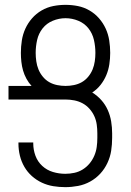

<svg xmlns="http://www.w3.org/2000/svg" viewBox="-20 -763 540 791"><path d="M249 8Q224 8 199.5 4Q175 0 152.5 -10.5Q130 -21 111.5 -37.5Q93 -54 80.5 -75.5Q68 -97 62 -121.5Q56 -146 56 -171V-176H117V-172Q117 -146 126 -121.5Q135 -97 154 -79.5Q173 -62 198 -54.5Q223 -47 249 -47Q268 -47 286.5 -51Q305 -55 321 -65Q337 -75 349 -89.5Q361 -104 368.5 -121.5Q376 -139 378.5 -157.5Q381 -176 381 -195V-214Q381 -232 378.5 -250Q376 -268 368.5 -284.5Q361 -301 348.5 -315Q336 -329 320 -337.5Q304 -346 286 -349.5Q268 -353 250 -353H15V-409H110Q98 -422 89 -438.5Q80 -455 75 -472.5Q70 -490 68 -508.5Q66 -527 66 -545Q66 -571 70 -596.5Q74 -622 84.5 -645Q95 -668 112 -687.5Q129 -707 151.5 -720Q174 -733 199 -738Q224 -743 250 -743Q276 -743 301 -738Q326 -733 348.5 -720Q371 -707 388 -687.5Q405 -668 415.5 -645Q426 -622 430 -596.5Q434 -571 434 -545Q434 -522 430.5 -498.5Q427 -475 418 -453.5Q409 -432 394.5 -413.5Q380 -395 360 -382Q381 -369 397.5 -350.5Q414 -332 424 -309.5Q434 -287 438 -262.5Q442 -238 442 -214V-195Q442 -168 438 -142Q434 -116 422.5 -91.5Q411 -67 393 -47.5Q375 -28 351.5 -15Q328 -2 301.5 3Q275 8 249 8ZM250 -409Q267 -409 284.5 -412.5Q302 -416 317 -424.5Q332 -433 343.5 -447Q355 -461 361.5 -477Q368 -493 370.5 -510.5Q373 -528 373 -545Q373 -572 367 -598.5Q361 -625 344.5 -646Q328 -667 302.5 -677.5Q277 -688 250 -688Q223 -688 197.5 -677.5Q172 -667 155.5 -646Q139 -625 133 -598.5Q127 -572 127 -545Q127 -528 129.5 -510.5Q132 -493 138.5 -477Q145 -461 156.5 -447Q168 -433 183 -424.5Q198 -416 215.5 -412.5Q233 -409 250 -409Z"/></svg>

Font: Iosevka Fixed SS04 Light
Style: Regular
Weight: 300
Monospace: yes
Designer: Belleve Invis
Foundry: Belleve Invis
Version: Version 32.5.0